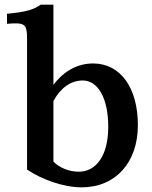

<svg xmlns="http://www.w3.org/2000/svg" viewBox="-20 -788 650 823"><path d="M10 -729V-686C86 -692 96 -687 96 -620V-61C159 -19 251 15 330 15C476 15 571 -92 571 -251C571 -414 495 -516 379 -516C311 -516 252 -482 209 -424V-768H155C122 -746 93 -737 10 -729ZM209 -95V-355C240 -412 284 -443 335 -443C397 -443 444 -372 444 -244C444 -118 390 -52 318 -52C277 -52 236 -68 209 -95Z"/></svg>

Font: LT Superior Serif Semibold
Style: Regular
Weight: 600
Designer: Daniel Lyons
Foundry: LyonsType
Version: Version 2.120;FEAKit 1.0